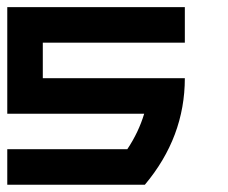

<svg xmlns="http://www.w3.org/2000/svg" viewBox="-20 -508 626 528"><path d="M376.5 -195.3H0V-488.3H488.3V-390.6H97.7V-293H488.3Q488.3 -130.9 378.4 0H0V-97.7H330.1Q361.3 -144.5 376.5 -195.3Z"/></svg>

Font: Arounder
Style: Regular
Weight: 400
Designer: Maxim Raikov
Foundry: Maxim Raikov
Version: Version 1.00 March 23, 2021, initial release